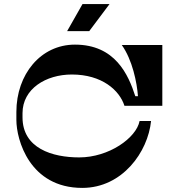

<svg xmlns="http://www.w3.org/2000/svg" viewBox="-20 -920 883 938"><path d="M383 -900 308 -768H416L515 -900ZM331 -556C478 -556 564 -479 588 -403H773V-700H575C627 -627 649 -517 654 -450H641C607 -555 543 -702 346 -702C179 -702 60 -557 60 -373V-334C60 -238 124 -2 382 -2C578 -2 703 -178 718 -329H662C646 -246 512 -151 367 -151C236 -151 90 -195 90 -347V-367C90 -486 204 -556 331 -556Z"/></svg>

Font: Space Cowgirl Bold
Style: Regular
Weight: 700
Designer: Valery Marier
Foundry: Valery Marier
Version: Version 1.000;hotconv 1.0.109;makeotfexe 2.5.65596